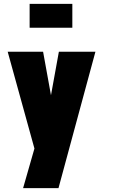

<svg xmlns="http://www.w3.org/2000/svg" viewBox="-20 -769 591 998"><path d="M356 -749H134V-625H356ZM100 209H284L476 -500H286L245 -274L204 -500H20L159 3Z"/></svg>

Font: Advent Pro Black
Style: Regular
Weight: 900
Version: Version 3.000